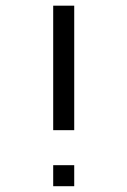

<svg xmlns="http://www.w3.org/2000/svg" viewBox="-20 -643 440 663"><path d="M163.7 -193.5V-623.4H236.3V-193.5ZM163.7 0V-72.6H236.3V0Z"/></svg>

Font: Playfair 5pt SemiExpanded Light
Style: Regular
Weight: 300
Width: 6
Designer: Claus Eggers Sørensen
Foundry: Claus Eggers Sørensen
Version: Version 2.203